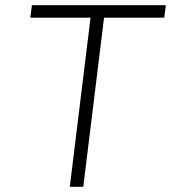

<svg xmlns="http://www.w3.org/2000/svg" viewBox="-20 -720 659 740"><path d="M613 -652H381L301 0H249L329 -652H97L103 -700H619Z"/></svg>

Font: Kulim Park ExtraLight
Style: Italic
Weight: 275
Italic angle: -8°
Designer: Noponies / Dale Sattler
Foundry: Noponies
Version: Version 1.000; ttfautohint (v1.8.3)